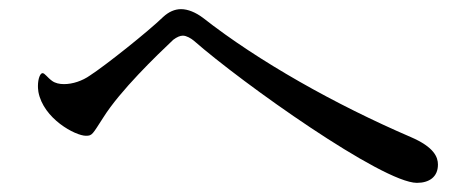

<svg xmlns="http://www.w3.org/2000/svg" viewBox="-20 -566 1040 420"><path d="M892 -166C919 -166 938 -179 938 -206C938 -222 930 -244 879 -266C714 -337 545 -432 424 -527C408 -539 391 -546 376 -546C362 -546 349 -540 337 -529C304 -497 211 -423 177 -401C160 -389 139 -382 120 -382C110 -382 101 -384 94 -389C83 -397 78 -406 73 -406C68 -406 63 -394 63 -378C63 -375 63 -372 64 -365C75 -306 145 -269 168 -269C182 -269 182 -272 206 -309C243 -368 323 -445 359 -479C367 -485 374 -488 380 -488C388 -488 398 -482 404 -477C510 -384 817 -166 892 -166Z"/></svg>

Font: Shippori Mincho OTF Medium
Style: Regular
Weight: 500
Designer: FONTDASU
Foundry: FONTDASU / Google Inc. / but / Adobe
Version: Version 3.300;hotconv 1.0.109;makeotfexe 2.5.65596